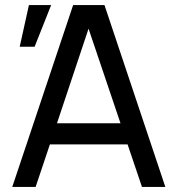

<svg xmlns="http://www.w3.org/2000/svg" viewBox="-20 -740 694 760"><path d="M28.5 0H121L177.5 -168.5H485L542 0H634.5L393.5 -720H269.5ZM182.5 -720 117 -555H58L94.5 -720ZM330.5 -626.5 457 -252H205.5Z"/></svg>

Font: Hauora Medium
Style: Regular
Weight: 500
Designer: Wayne Shih
Foundry: WCYS
Version: Version 1.001;hotconv 1.0.109;makeotfexe 2.5.65596